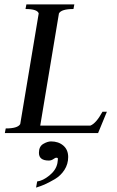

<svg xmlns="http://www.w3.org/2000/svg" viewBox="-20 -605 533 873"><path d="M157 90Q157 61 176.5 49.5Q196 38 212 38Q246 38 268 57Q290 76 290 109Q290 141 273 167.5Q256 194 228.5 210Q201 226 182.5 234Q164 242 144 248L149 220Q175 217 205 192.5Q235 168 241 137Q244 118 243 115Q242 112 235 112Q232 112 222.5 118.5Q213 125 202 125Q157 125 157 90ZM2 0 6 -21Q61 -21 72 -41L156 -544Q150 -564 96 -564L100 -585H318L314 -564Q259 -564 248 -544L163 -34H391Q417 -44 446 -97H466L426 0Z"/></svg>

Font: Judson
Style: Italic
Weight: 400
Italic angle: -9.5°
Version: Version 20110429